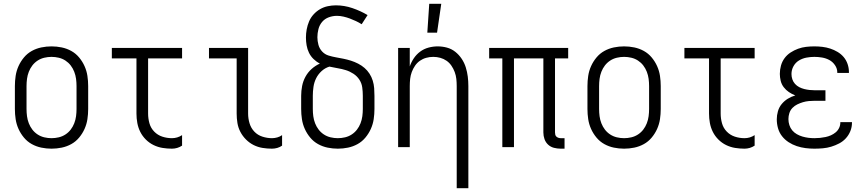

<svg xmlns="http://www.w3.org/2000/svg" viewBox="-20 -771 4540 1006"><path d="M250 8Q223 8 196.5 2.5Q170 -3 146.5 -16Q123 -29 105.5 -50Q88 -71 77 -95.5Q66 -120 62 -146.5Q58 -173 58 -200V-320Q58 -347 62 -373.5Q66 -400 77 -424.5Q88 -449 105.5 -470Q123 -491 146.5 -504Q170 -517 196.5 -522.5Q223 -528 250 -528Q277 -528 303.5 -522.5Q330 -517 353.5 -504Q377 -491 394.5 -470Q412 -449 423 -424.5Q434 -400 438 -373.5Q442 -347 442 -320V-200Q442 -173 438 -146.5Q434 -120 423 -95.5Q412 -71 394.5 -50Q377 -29 353.5 -16Q330 -3 303.5 2.5Q277 8 250 8ZM250 -47Q269 -47 288 -51.5Q307 -56 323 -66.5Q339 -77 350.5 -92Q362 -107 369 -125Q376 -143 378.5 -162Q381 -181 381 -200V-320Q381 -339 378.5 -358Q376 -377 369 -395Q362 -413 350.5 -428Q339 -443 323 -453.5Q307 -464 288 -468.5Q269 -473 250 -473Q231 -473 212 -468.5Q193 -464 177 -453.5Q161 -443 149.5 -428Q138 -413 131 -395Q124 -377 121.5 -358Q119 -339 119 -320V-200Q119 -181 121.5 -162Q124 -143 131 -125Q138 -107 149.5 -92Q161 -77 177 -66.5Q193 -56 212 -51.5Q231 -47 250 -47Z M881 8Q856 8 831.5 4Q807 0 784.5 -11Q762 -22 744 -40Q726 -58 715 -80Q704 -102 699.5 -126.5Q695 -151 695 -176V-465H566V-520H934V-465H756V-176Q756 -150 763 -125Q770 -100 788 -81.5Q806 -63 830.5 -55Q855 -47 881 -47Q895 -47 908.5 -51Q922 -55 934 -63V-8Q922 0 908.5 4Q895 8 881 8Z M1405 8Q1380 8 1355.5 4Q1331 0 1309 -11Q1287 -22 1269 -40Q1251 -58 1239.5 -80Q1228 -102 1224 -126.5Q1220 -151 1220 -176V-465H1075V-520H1280V-176Q1280 -150 1287.5 -125Q1295 -100 1312.5 -81.5Q1330 -63 1355 -55Q1380 -47 1405 -47Q1419 -47 1433 -51Q1447 -55 1458 -63V-8Q1447 0 1433 4Q1419 8 1405 8Z M1750 8Q1723 8 1696.5 2.5Q1670 -3 1646.5 -16Q1623 -29 1605.5 -50Q1588 -71 1577 -95.5Q1566 -120 1562 -146.5Q1558 -173 1558 -200V-269Q1558 -295 1563 -320.5Q1568 -346 1580.5 -369Q1593 -392 1612.5 -409.5Q1632 -427 1656 -438Q1638 -447 1623 -461.5Q1608 -476 1599 -494.5Q1590 -513 1586.5 -533.5Q1583 -554 1583 -574Q1583 -596 1587 -617.5Q1591 -639 1599.5 -659Q1608 -679 1623 -695.5Q1638 -712 1657 -723Q1676 -734 1697.5 -738.5Q1719 -743 1740 -743Q1784 -743 1826.5 -728.5Q1869 -714 1906 -692L1875 -644Q1861 -653 1845 -660.5Q1829 -668 1813 -674Q1797 -680 1779.5 -684Q1762 -688 1745 -688Q1724 -688 1703 -680.5Q1682 -673 1668 -656.5Q1654 -640 1648.5 -618.5Q1643 -597 1643 -576Q1643 -556 1648.5 -536Q1654 -516 1668 -501Q1682 -486 1701.5 -480Q1721 -474 1741 -470.5Q1761 -467 1780.5 -463Q1800 -459 1819 -453Q1838 -447 1856.5 -437.5Q1875 -428 1890 -415Q1905 -402 1916 -385Q1927 -368 1933 -348.5Q1939 -329 1940.5 -309Q1942 -289 1942 -269V-200Q1942 -173 1938 -146.5Q1934 -120 1923 -95.5Q1912 -71 1894.5 -50Q1877 -29 1853.5 -16Q1830 -3 1803.5 2.5Q1777 8 1750 8ZM1750 -47Q1769 -47 1788 -51.5Q1807 -56 1823 -66.5Q1839 -77 1850.5 -92Q1862 -107 1869 -125Q1876 -143 1878.5 -162Q1881 -181 1881 -200V-269Q1881 -291 1878 -313Q1875 -335 1863 -353.5Q1851 -372 1832 -384.5Q1813 -397 1792 -403.5Q1771 -410 1749.5 -413.5Q1728 -417 1706 -422Q1683 -415 1665 -398.5Q1647 -382 1636.5 -361Q1626 -340 1622.5 -316Q1619 -292 1619 -269V-200Q1619 -181 1621.5 -162Q1624 -143 1631 -125Q1638 -107 1649.5 -92Q1661 -77 1677 -66.5Q1693 -56 1712 -51.5Q1731 -47 1750 -47Z M2373 215V-320Q2373 -339 2371 -357.5Q2369 -376 2362.5 -393.5Q2356 -411 2345.5 -426.5Q2335 -442 2320 -452.5Q2305 -463 2287 -468Q2269 -473 2250 -473Q2231 -473 2213 -468Q2195 -463 2180 -452.5Q2165 -442 2154.5 -426.5Q2144 -411 2137.5 -393.5Q2131 -376 2129 -357.5Q2127 -339 2127 -320V0H2066V-520H2127V-423Q2135 -446 2148.5 -466Q2162 -486 2181.5 -500.5Q2201 -515 2225 -521.5Q2249 -528 2273 -528Q2298 -528 2322 -521.5Q2346 -515 2365.5 -499.5Q2385 -484 2399 -463Q2413 -442 2420.5 -418Q2428 -394 2431 -369.5Q2434 -345 2434 -320V215ZM2219 -600 2229 -751H2292L2270 -600Z M2938 8H2918Q2900 8 2882.5 3.5Q2865 -1 2852 -13Q2839 -25 2833 -42Q2827 -59 2827 -77V-465H2673V0H2612V-465H2543V-520H2957V-465H2888V-77Q2888 -71 2889.5 -65Q2891 -59 2895.5 -55Q2900 -51 2906 -49Q2912 -47 2918 -47H2938Z M3250 8Q3223 8 3196.5 2.5Q3170 -3 3146.5 -16Q3123 -29 3105.5 -50Q3088 -71 3077 -95.5Q3066 -120 3062 -146.5Q3058 -173 3058 -200V-320Q3058 -347 3062 -373.5Q3066 -400 3077 -424.5Q3088 -449 3105.5 -470Q3123 -491 3146.5 -504Q3170 -517 3196.5 -522.5Q3223 -528 3250 -528Q3277 -528 3303.5 -522.5Q3330 -517 3353.5 -504Q3377 -491 3394.5 -470Q3412 -449 3423 -424.5Q3434 -400 3438 -373.5Q3442 -347 3442 -320V-200Q3442 -173 3438 -146.5Q3434 -120 3423 -95.5Q3412 -71 3394.5 -50Q3377 -29 3353.5 -16Q3330 -3 3303.5 2.5Q3277 8 3250 8ZM3250 -47Q3269 -47 3288 -51.5Q3307 -56 3323 -66.5Q3339 -77 3350.5 -92Q3362 -107 3369 -125Q3376 -143 3378.5 -162Q3381 -181 3381 -200V-320Q3381 -339 3378.5 -358Q3376 -377 3369 -395Q3362 -413 3350.5 -428Q3339 -443 3323 -453.5Q3307 -464 3288 -468.5Q3269 -473 3250 -473Q3231 -473 3212 -468.5Q3193 -464 3177 -453.5Q3161 -443 3149.5 -428Q3138 -413 3131 -395Q3124 -377 3121.5 -358Q3119 -339 3119 -320V-200Q3119 -181 3121.5 -162Q3124 -143 3131 -125Q3138 -107 3149.5 -92Q3161 -77 3177 -66.5Q3193 -56 3212 -51.5Q3231 -47 3250 -47Z M3881 8Q3856 8 3831.5 4Q3807 0 3784.5 -11Q3762 -22 3744 -40Q3726 -58 3715 -80Q3704 -102 3699.5 -126.5Q3695 -151 3695 -176V-465H3566V-520H3934V-465H3756V-176Q3756 -150 3763 -125Q3770 -100 3788 -81.5Q3806 -63 3830.5 -55Q3855 -47 3881 -47Q3895 -47 3908.5 -51Q3922 -55 3934 -63V-8Q3922 0 3908.5 4Q3895 8 3881 8Z M4247 8Q4224 8 4200.5 5Q4177 2 4154.5 -5.5Q4132 -13 4112 -26Q4092 -39 4077.5 -57.5Q4063 -76 4056.5 -99Q4050 -122 4050 -146Q4050 -167 4056 -188Q4062 -209 4075.5 -225.5Q4089 -242 4107.5 -253.5Q4126 -265 4147 -271Q4129 -278 4113.5 -288.5Q4098 -299 4086.5 -314Q4075 -329 4070.5 -347.5Q4066 -366 4066 -384Q4066 -406 4072 -427.5Q4078 -449 4091 -466.5Q4104 -484 4122.5 -496Q4141 -508 4161.5 -515.5Q4182 -523 4203.5 -525.5Q4225 -528 4247 -528Q4268 -528 4289 -525.5Q4310 -523 4330 -516.5Q4350 -510 4368.5 -499Q4387 -488 4400.5 -472Q4414 -456 4421 -435.5Q4428 -415 4428 -394V-389H4367V-392Q4367 -412 4355 -429.5Q4343 -447 4325.5 -456.5Q4308 -466 4287.5 -469.5Q4267 -473 4247 -473Q4226 -473 4205 -469Q4184 -465 4166 -454Q4148 -443 4137.5 -424Q4127 -405 4127 -383Q4127 -369 4131.5 -355.5Q4136 -342 4145.5 -331.5Q4155 -321 4167.5 -314.5Q4180 -308 4194 -304.5Q4208 -301 4222 -299.5Q4236 -298 4250 -298H4305V-243H4250Q4234 -243 4218 -241.5Q4202 -240 4187 -235.5Q4172 -231 4157.5 -224Q4143 -217 4132 -205.5Q4121 -194 4116 -178.5Q4111 -163 4111 -147Q4111 -131 4116 -115.5Q4121 -100 4131 -88Q4141 -76 4155 -68Q4169 -60 4184.5 -55.5Q4200 -51 4215.5 -49Q4231 -47 4247 -47Q4262 -47 4276.5 -48.5Q4291 -50 4305.5 -53Q4320 -56 4333.5 -62Q4347 -68 4358.5 -77.5Q4370 -87 4376.5 -100.5Q4383 -114 4383 -129V-131H4444V-128Q4444 -105 4435.5 -84Q4427 -63 4412 -46.5Q4397 -30 4377 -19.5Q4357 -9 4335.5 -2.5Q4314 4 4291.5 6Q4269 8 4247 8Z"/></svg>

Font: Iosevka Term Curly Light
Style: Regular
Weight: 300
Designer: Belleve Invis
Foundry: Belleve Invis
Version: Version 32.3.0